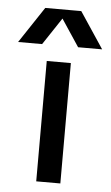

<svg xmlns="http://www.w3.org/2000/svg" viewBox="-135 -668 405 702"><g transform="rotate(5 68.0 -317.0)"><path d="M2.6 -634.5H46.6H90.7H134.7L222.9 -501.8H134.7L68.7 -601.3L2.6 -501.8H-85.5ZM113.4 0ZM24.9 -441.8V0H113.4V-441.8Z"/></g></svg>

Font: Ulica
Style: Regular
Weight: 400
Version: Version